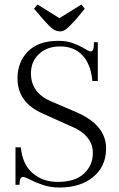

<svg xmlns="http://www.w3.org/2000/svg" viewBox="-20 -824 532 856"><path d="M343 -804 358 -785 319 -738Q290 -706 276 -695Q262 -684 249 -684Q231 -684 216 -694.5Q201 -705 173 -737L132 -785L147 -804L245 -743ZM245 12Q204 12 169.5 0Q135 -12 113.5 -23.5Q92 -35 84 -35Q69 -35 68 -14L67 0H49V-167H73Q80 -91 125.5 -52Q171 -13 237 -13Q315 -13 354.5 -50Q394 -87 394 -142Q394 -223 290 -264L170 -318Q58 -367 58 -475Q58 -547 104.5 -594.5Q151 -642 241 -642Q279 -642 309.5 -630Q340 -618 358 -606.5Q376 -595 384 -595Q397 -595 398 -616L399 -636H416V-463H392Q385 -537 348 -577Q311 -617 248 -617Q190 -617 154 -583.5Q118 -550 118 -497Q118 -411 206 -373L327 -321Q453 -264 453 -162Q453 -83 396 -35.5Q339 12 245 12Z"/></svg>

Font: Arapey Thin
Style: Regular
Weight: 100
Designer: Eduardo Rodriguez Tunni
Foundry: Eduardo Rodriguez Tunni
Version: Version 4.000;hotconv 1.0.109;makeotfexe 2.5.65596